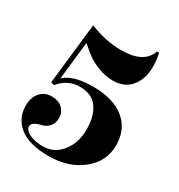

<svg xmlns="http://www.w3.org/2000/svg" viewBox="-153 -719 773 831"><g transform="rotate(30 233.5 -303.5)"><path d="M252 -544Q367 -544 391 -617H401Q409 -586 409 -549Q409 -491 378 -451.5Q347 -412 287 -412Q250 -412 214.5 -426Q179 -440 159.5 -454Q140 -468 108 -496L87 -307Q129 -347 229 -347Q329 -347 385 -302Q441 -257 441 -176Q441 -95 375 -42.5Q309 10 211 10Q113 10 64.5 -28.5Q16 -67 16 -131Q16 -171 37.5 -196Q59 -221 94 -221Q129 -221 148.5 -202Q168 -183 168 -155.5Q168 -128 153 -112Q138 -96 120 -92Q73 -81 73 -60.5Q73 -40 101.5 -27Q130 -14 167 -14Q224 -14 260 -59.5Q296 -105 296 -171.5Q296 -238 268 -278Q240 -318 179 -318Q118 -318 78 -268L61 -272L95 -577Q176 -544 252 -544Z"/></g></svg>

Font: Rozha One
Style: Regular
Weight: 400
Designer: Tim Donaldson, Indian Type Foundry
Foundry: Indian Type Foundry
Version: Version 1.300;PS 1.0;hotconv 1.0.78;makeotf.lib2.5.61930; tt